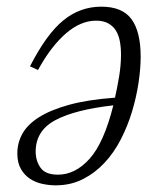

<svg xmlns="http://www.w3.org/2000/svg" viewBox="-20 -544 477 576"><path d="M147 12Q127 12 106.5 7.5Q86 3 69.5 -8Q53 -19 42.5 -37.5Q32 -56 32 -84Q32 -115 47 -142.5Q62 -170 96.5 -192Q131 -214 187 -229.5Q243 -245 325 -251Q332 -282 337.5 -315.5Q343 -349 343 -380Q343 -402 339.5 -420.5Q336 -439 327.5 -452.5Q319 -466 304.5 -474Q290 -482 268 -482Q222 -482 177.5 -443.5Q133 -405 94 -334L70 -345Q119 -441 169.5 -482.5Q220 -524 284 -524Q347 -524 374.5 -486.5Q402 -449 402 -374Q402 -338 395.5 -295Q389 -252 376 -209Q363 -166 342.5 -126Q322 -86 293.5 -55.5Q265 -25 228.5 -6.5Q192 12 147 12ZM154 -20Q206 -20 249 -68Q292 -116 320 -228Q205 -215 146 -183.5Q87 -152 87 -89Q87 -62 101.5 -41Q116 -20 154 -20Z"/></svg>

Font: IBM Plex Serif Light
Style: Italic
Weight: 300
Italic angle: -14°
Designer: Mike Abbink, Paul van der Laan, Pieter van Rosmalen
Foundry: Bold Monday
Version: Version 3.001